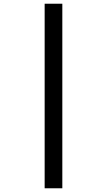

<svg xmlns="http://www.w3.org/2000/svg" viewBox="-20 -780 575 1032"><path d="M220 -760H315V232H220Z"/></svg>

Font: Noto Sans Lao UI SemBd
Style: Regular
Weight: 600
Designer: Monotype Design Team
Foundry: Monotype Imaging Inc.
Version: Version 2.000; ttfautohint (v1.8.4.7-5d5b)